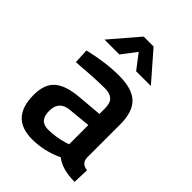

<svg xmlns="http://www.w3.org/2000/svg" viewBox="-216 -830 940 940"><g transform="rotate(45 253.5 -360.0)"><path d="M436 -346V-118Q437 -96 447.5 -85.5Q458 -75 480 -72L477 11Q391 11 344 -26Q264 11 183 11Q34 11 34 -148Q34 -224 74.5 -258Q115 -292 199 -299L328 -310V-346Q328 -386 310.5 -402Q293 -418 259 -418Q195 -418 99 -410L67 -408L63 -485Q172 -511 263.5 -511Q355 -511 395.5 -471.5Q436 -432 436 -346ZM212 -222Q143 -216 143 -147Q143 -78 204 -78Q254 -78 310 -94L328 -100V-233ZM88 -585 213 -731H282L409 -585H307L249 -661L191 -585Z"/></g></svg>

Font: TitilliumWebSemiBold
Style: Bold
Weight: 600
Version: Version 1.001;PS 57.000;hotconv 1.0.70;makeotf.lib2.5.55311